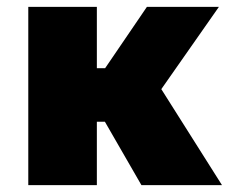

<svg xmlns="http://www.w3.org/2000/svg" viewBox="-20 -540 673 560"><path d="M392.5 0 237.5 -269 408.5 -520H618.5L450.5 -280L627.5 0ZM62.5 0V-520H262.5V-341H422.5V-185H262.5V0Z"/></svg>

Font: Geologica Roman Black
Style: Regular
Weight: 900
Designer: Sindre Bremnes, Frode Helland
Foundry: Monokrom Skriftforlag AS
Version: Version 1.010;gftools[0.9.28]